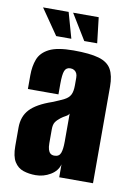

<svg xmlns="http://www.w3.org/2000/svg" viewBox="-78 -703 529 761"><g transform="rotate(10 187.0 -322.0)"><path d="M119 8Q92 8 69.5 0.5Q47 -7 33.5 -28.5Q20 -50 20 -92V-166Q20 -211 46.5 -239.5Q73 -268 134 -289Q164 -301 180.5 -309.5Q197 -318 204 -331.5Q211 -345 211 -370V-400Q211 -411 207.5 -418Q204 -425 197.5 -429Q191 -433 182 -433Q165 -433 159 -418Q153 -403 153 -365V-323H30V-378Q30 -415 41 -443.5Q52 -472 84.5 -488.5Q117 -505 182 -505Q248 -505 284 -494.5Q320 -484 334.5 -458.5Q349 -433 349 -389V0H213V-52Q206 -25 178.5 -8.5Q151 8 119 8ZM179 -81Q198 -81 204 -96.5Q210 -112 210 -143V-256Q207 -249 196.5 -243.5Q186 -238 177 -231Q164 -221 157.5 -211Q151 -201 151 -182V-126Q151 -111 154 -101Q157 -91 163 -86Q169 -81 179 -81ZM269 -549H217L154 -652H257ZM165 -549H104L33 -652H136Z"/></g></svg>

Font: Alumni Sans Thin ExtraBold
Style: Regular
Weight: 800
Version: Version 1.018